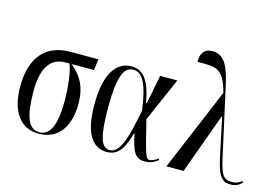

<svg xmlns="http://www.w3.org/2000/svg" viewBox="-99 -980 1736 1200"><g transform="rotate(15 769.0 -380.0)"><path d="M224 10C355 10 417 -95 417 -235C417 -341 379 -410 311 -464H456L465 -536H285C132 -536 37 -442 37 -246C37 -89 103 10 224 10ZM226 0C154 0 125 -78 125 -242C125 -411 192 -464 269 -464H297C313 -432 329 -335 329 -230C329 -67 292 0 226 0Z M665 10C744 10 774 -54 800 -146H804C826 -31 849 6 909 6C950 6 976 -11 995 -26L990 -35C978 -25 953 -11 936 -11C911 -11 905 -38 852 -252L976 -536H865L828 -349H823C796 -512 740 -547 678 -547C576 -547 514 -451 514 -257C514 -65 575 10 665 10ZM679 -6C623 -6 602 -76 602 -266C602 -456 631 -530 694 -530C756 -530 790 -459 812 -296C779 -134 752 -6 679 -6Z M1049 0H1160L1302 -391H1305L1356 -149C1384 -16 1411 6 1469 6C1497 6 1522 -8 1538 -26L1533 -35C1517 -20 1492 -11 1472 -11C1414 -11 1398 -33 1372 -152L1276 -586C1246 -723 1209 -770 1140 -770C1084 -770 1065 -725 1068 -681C1183 -681 1233 -691 1274 -535Z"/></g></svg>

Font: Noto Serif Display ExtraCondensed
Style: Regular
Weight: 400
Width: 2
Designer: Monotype Design Team
Foundry: Monotype Imaging Inc.
Version: Version 2.009